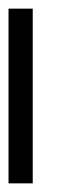

<svg xmlns="http://www.w3.org/2000/svg" viewBox="-21 -492 153 444"><path d="M-1.3 -472H54.7V-68H-1.3Z"/></svg>

Font: Tenali Ramakrishna
Style: Regular
Weight: 400
Designer: Appaji Ambarisha Darbha
Foundry: Andhrapradesh Society for Knowledge Networks
Version: Version 1.0.5; ttfautohint (v1.2.25-373a) -l 7 -r 28 -G 50 -